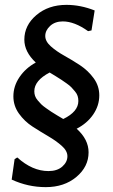

<svg xmlns="http://www.w3.org/2000/svg" viewBox="-20 -669 464 789"><path d="M295 -140Q344 -96 344 -43Q344 16 294 58Q244 100 168 100Q95 100 28 69L40 -15L51 -22Q113 34 179 34Q215 34 236 15.5Q257 -3 257 -27Q257 -49 234 -69.5Q211 -90 178.5 -109Q146 -128 113.5 -149Q81 -170 58 -202Q35 -234 35 -273Q35 -315 60 -352Q85 -389 127 -412Q80 -456 80 -506Q80 -565 129.5 -607Q179 -649 253 -649Q311 -649 369 -626L356 -544L342 -541Q286 -581 238 -581Q206 -581 186 -562.5Q166 -544 166 -521Q166 -499 189 -478.5Q212 -458 244.5 -440Q277 -422 309.5 -400.5Q342 -379 365 -347.5Q388 -316 388 -277Q388 -235 363 -198.5Q338 -162 295 -140ZM121 -294Q121 -284 124 -275Q127 -266 135 -256.5Q143 -247 149.5 -240.5Q156 -234 169.5 -224.5Q183 -215 190.5 -210Q198 -205 215.5 -194.5Q233 -184 240 -180Q302 -210 302 -254Q302 -265 299 -274.5Q296 -284 288 -293.5Q280 -303 273.5 -310Q267 -317 253.5 -326.5Q240 -336 232.5 -341Q225 -346 208 -356.5Q191 -367 184 -371Q121 -338 121 -294Z"/></svg>

Font: Alegreya Sans SC Medium
Style: Regular
Weight: 500
Designer: Juan Pablo del Peral
Foundry: Huerta Tipografica
Version: Version 2.001;PS 002.001;hotconv 1.0.88;makeotf.lib2.5.64775